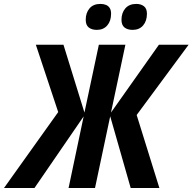

<svg xmlns="http://www.w3.org/2000/svg" viewBox="-84 -937 960 957"><path d="M-64 0 206.1 -378.4 94.7 -713.9H232.4L336.9 -376L408.7 -713.9H541L469.2 -376L708 -713.9H856L597.2 -363.8L710.4 0H567.4L465.3 -357.4L389.6 0H257.8L333 -356.9L87.9 0ZM577.1 -788.1Q551.8 -788.1 536.6 -800Q521.5 -812 521.5 -838.4Q521.5 -873 540.8 -895.3Q560.1 -917.5 595.2 -917.5Q618.2 -917.5 633.3 -906Q648.4 -894.5 648.4 -868.7Q648.4 -832.5 629.4 -810.3Q610.4 -788.1 577.1 -788.1ZM398.9 -788.1Q373.5 -788.1 358.4 -800Q343.3 -812 343.3 -838.4Q343.3 -873 362.3 -895.3Q381.3 -917.5 416.5 -917.5Q432.1 -917.5 444.1 -912.6Q456.1 -907.7 462.9 -897Q469.7 -886.2 469.7 -868.7Q469.7 -832.5 450.7 -810.3Q431.6 -788.1 398.9 -788.1Z"/></svg>

Font: Open Sans SemiCondensed
Style: Bold Italic
Weight: 700
Width: 4
Italic angle: -12°
Designer: Monotype Design Team
Foundry: Monotype Imaging Inc.
Version: Version 3.003